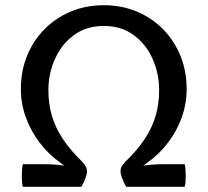

<svg xmlns="http://www.w3.org/2000/svg" viewBox="-20 -716 796 736"><path d="M294.5 -96.5Q313.5 -77 313.5 -59.5Q313.5 -49.5 308 -33.8Q302.5 -18 292 0Q285 -20 267 -42.8Q249 -65.5 209.5 -93.5Q165 -125.5 131.5 -169.8Q98 -214 79 -266.2Q60 -318.5 60 -375Q60 -443.5 83.8 -502Q107.5 -560.5 150.5 -604Q193.5 -647.5 251.5 -671.8Q309.5 -696 378 -696Q447 -696 505 -671.5Q563 -647 605.8 -603.2Q648.5 -559.5 672 -501.2Q695.5 -443 695.5 -375Q695.5 -318.5 676.8 -266.2Q658 -214 624.5 -169.8Q591 -125.5 546 -93.5Q507 -65.5 489 -42.8Q471 -20 463.5 0Q453.5 -18 447.8 -33.8Q442 -49.5 442 -59.5Q442 -70 446.5 -78.2Q451 -86.5 461 -96.5Q507 -141 535.2 -184Q563.5 -227 576.8 -272.5Q590 -318 590 -370Q590 -434 565 -490.2Q540 -546.5 492.5 -581.5Q445 -616.5 378 -616.5Q311 -616.5 263.5 -581.5Q216 -546.5 190.8 -490.2Q165.5 -434 165.5 -370Q165.5 -318 178.8 -272.5Q192 -227 220.5 -184Q249 -141 294.5 -96.5ZM463.5 0 466.5 -72.5Q495.5 -76 531 -81.2Q566.5 -86.5 603.5 -86.5H688Q690.5 -77 691.2 -65.8Q692 -54.5 692 -42Q692 -30.5 691.2 -19.5Q690.5 -8.5 688 0ZM67.5 0Q65.5 -8.5 64.5 -19.5Q63.5 -30.5 63.5 -42Q63.5 -68 67.5 -86.5H152Q189.5 -86.5 225 -81.2Q260.5 -76 289 -72.5L292 0Z"/></svg>

Font: Signika Negative
Style: Regular
Weight: 400
Designer: Anna Giedry
Foundry: Anna Giedry
Version: Version 2.001